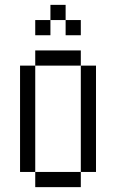

<svg xmlns="http://www.w3.org/2000/svg" viewBox="-20 -770 478 790"><path d="M312.5 -500H375V-62.5H312.5ZM125 -62.5H312.5V0H125ZM62.5 -500H125V-62.5H62.5ZM125 -562.5H312.5V-500H125ZM125 -687.5H187.5V-625H125ZM187.5 -750H250V-687.5H187.5ZM250 -687.5H312.5V-625H250Z"/></svg>

Font: Pixel Operator
Style: Regular
Weight: 400
Designer: Jayvee Enaguas (HarvettFox96)
Version: 2016.04.25